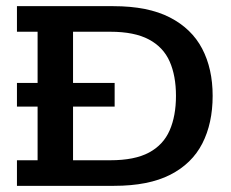

<svg xmlns="http://www.w3.org/2000/svg" viewBox="-20 -603 750 623"><path d="M35 -257V-334H102V-500H35V-583H348Q460 -583 531 -546.5Q602 -510 636 -445Q670 -380 670 -292Q670 -203 636.5 -137.5Q603 -72 532.5 -36Q462 0 350 0H35V-83H102V-257ZM217 -83H338Q417 -83 463.5 -108Q510 -133 530.5 -180Q551 -227 551 -292Q551 -357 530.5 -403.5Q510 -450 463 -475Q416 -500 338 -500H217V-334H352V-257H217Z"/></svg>

Font: Rokkitt SemiBold SemiBold
Style: Regular
Weight: 600
Version: Version 3.103